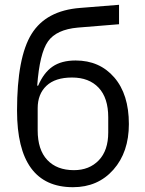

<svg xmlns="http://www.w3.org/2000/svg" viewBox="-20 -768 604 800"><path d="M284 12Q51 12 51 -307Q51 -529 111.5 -626.5Q172 -724 314 -735L476 -748V-667L304 -653Q215 -645 180 -595.5Q145 -546 135 -411H139Q162 -465 199 -490.5Q236 -516 295 -516Q395 -516 456 -445.5Q517 -375 517 -251Q517 -134 452.5 -61Q388 12 284 12ZM288 -59Q352 -59 391.5 -100Q431 -141 431 -216V-279Q431 -360 391 -402.5Q351 -445 280 -445Q210 -445 173.5 -410.5Q137 -376 137 -317V-225Q137 -144 177 -101.5Q217 -59 288 -59Z"/></svg>

Font: Anuphan
Style: Regular
Weight: 400
Designer: Mike Abbink, Paul van der Laan, Pieter van Rosmalen, Mint Tantisuwanna
Foundry: Bold Monday; Cadson Demak
Version: Version 3.002;hotconv 1.0.109;makeotfexe 2.5.65596